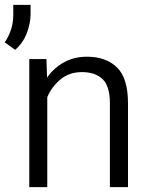

<svg xmlns="http://www.w3.org/2000/svg" viewBox="-48 -772 620 792"><path d="M290 -474.6Q237.8 -474.6 201.4 -444.3Q165 -414.1 147 -371.1V0H72.8V-528.3H143.6L146 -451.7Q173.8 -491.7 215.8 -514.9Q257.8 -538.1 310.5 -538.1Q389.2 -538.1 434.6 -493.9Q480 -449.7 480 -345.2V0H405.3V-345.7Q405.3 -417.5 374.8 -446Q344.2 -474.6 290 -474.6ZM78.1 -752V-713.9Q78.1 -675.3 62.3 -634.5Q46.4 -593.8 14.6 -566.4L-28.3 -597.2Q-10.7 -624 -2 -651.6Q6.8 -679.2 6.8 -712.9V-752Z"/></svg>

Font: Vazirmatn UI FD Light
Style: Regular
Weight: 300
Designer: Saber Rastikerdar
Foundry: Saber Rastikerdar
Version: Version 33.003